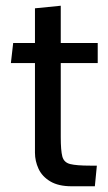

<svg xmlns="http://www.w3.org/2000/svg" viewBox="-20 -640 377 670"><path d="M230 10Q184 10 155.5 -7Q127 -24 114.5 -51Q102 -78 102 -107V-420H18L26 -490H102V-611L192 -620V-490H321V-420H192V-162Q192 -115 197.5 -94Q203 -73 225 -67.5Q247 -62 295 -62H318L311 10Z"/></svg>

Font: Cabin VF Beta
Style: Regular
Weight: 400
Designer: Pablo Impallari
Foundry: Pablo Impallari. http://www.impallari.com Igino Marini. http://www.ikern.com
Version: Version 2.200